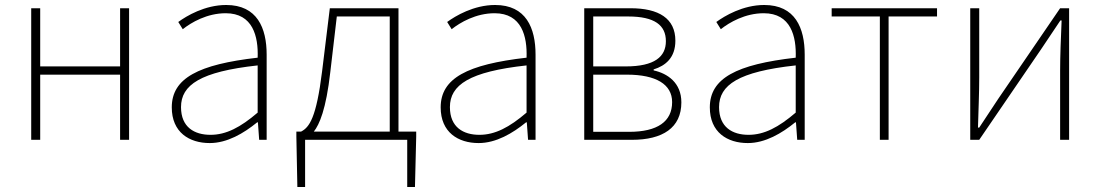

<svg xmlns="http://www.w3.org/2000/svg" viewBox="-20 -560 4407 769"><path d="M105 0H141V-261H461V0H497V-527H461V-294H141V-527H105Z M820 13C890 13 956 -26 1010 -70H1013L1018 0H1048V-341C1048 -448 1010 -540 886 -540C800 -540 727 -496 694 -472L712 -443C746 -470 809 -507 884 -507C993 -507 1015 -414 1012 -329C775 -302 668 -247 668 -130C668 -30 738 13 820 13ZM823 -20C759 -20 705 -50 705 -131C705 -220 783 -273 1012 -298V-109C943 -50 886 -20 823 -20Z M1202 0H1611V189H1642L1647 -13V-33H1576V-527H1301L1270 -274C1247 -88 1219 -50 1186 -33H1167V-13L1171 189H1202ZM1237 -33C1259 -61 1286 -121 1303 -272L1329 -494H1541V-33Z M1897 13C1967 13 2033 -26 2087 -70H2090L2095 0H2125V-341C2125 -448 2087 -540 1963 -540C1877 -540 1804 -496 1771 -472L1789 -443C1823 -470 1886 -507 1961 -507C2070 -507 2092 -414 2089 -329C1852 -302 1745 -247 1745 -130C1745 -30 1815 13 1897 13ZM1900 -20C1836 -20 1782 -50 1782 -131C1782 -220 1860 -273 2089 -298V-109C2020 -50 1963 -20 1900 -20Z M2320 0H2511C2634 0 2709 -48 2709 -150C2709 -229 2653 -266 2598 -278V-282C2646 -297 2685 -329 2685 -397C2685 -486 2619 -527 2505 -527H2320ZM2356 -294V-494H2496C2602 -494 2647 -459 2647 -395C2647 -333 2602 -294 2486 -294ZM2356 -32V-261H2491C2608 -261 2672 -222 2672 -151C2672 -73 2613 -32 2500 -32Z M2975 13C3045 13 3111 -26 3165 -70H3168L3173 0H3203V-341C3203 -448 3165 -540 3041 -540C2955 -540 2882 -496 2849 -472L2867 -443C2901 -470 2964 -507 3039 -507C3148 -507 3170 -414 3167 -329C2930 -302 2823 -247 2823 -130C2823 -30 2893 13 2975 13ZM2978 -20C2914 -20 2860 -50 2860 -131C2860 -220 2938 -273 3167 -298V-109C3098 -50 3041 -20 2978 -20Z M3504 0H3539V-494H3733V-527H3311V-494H3504Z M3866 0H3902L4150 -363C4172 -396 4205 -445 4227 -478H4232C4229 -407 4226 -336 4226 -277V0H4262V-527H4226L3978 -164C3956 -131 3924 -82 3902 -49H3897C3899 -120 3902 -191 3902 -249V-527H3866Z"/></svg>

Font: Harano Aji Gothic KR ExtraLight
Style: Regular
Weight: 250
Foundry: Masamichi Hosoda
Version: HaranoAjiGothicKR-ExtraLight version 20220220;ttx 4.29.1